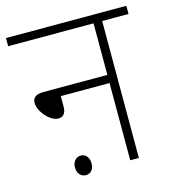

<svg xmlns="http://www.w3.org/2000/svg" viewBox="-98 -702 711 795"><g transform="rotate(-15 258.0 -305.0)"><path d="M0 -622V-587H366V-366H91C57 -366 45 -352 45 -331C45 -295 88 -244 124 -244C143 -244 157 -256 157 -286V-331H366V0H403V-587H516V-622ZM137 -30C137 -3 154 12 173 12C193 12 208 -2 208 -30C208 -54 194 -72 173 -72C153 -72 137 -55 137 -30Z"/></g></svg>

Font: Noto Sans Devanagari UI ExtraLight
Style: Regular
Weight: 200
Designer: Jelle Bosma - Monotype Design Team
Foundry: Monotype Imaging Inc.
Version: Version 2.003